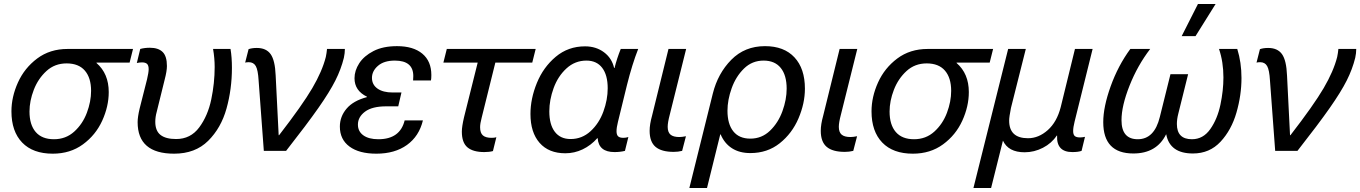

<svg xmlns="http://www.w3.org/2000/svg" viewBox="-20 -752 6780 957"><path d="M461 -440V-438Q522 -385 522 -293Q522 -222 489.5 -150.5Q457 -79 393.5 -32.5Q330 14 243 14Q144 14 90.5 -41.5Q37 -97 37 -197Q37 -269 69.5 -341Q102 -413 165.5 -460.5Q229 -508 317 -508H643L626 -440ZM127 -196Q127 -130 158 -94Q189 -58 249 -58Q308 -58 350 -96Q392 -134 413 -190Q434 -246 434 -299Q434 -364 403 -400Q372 -436 312 -436Q253 -436 211.5 -398Q170 -360 148.5 -304.5Q127 -249 127 -196Z M812 -423Q812 -398 801 -356L761 -194Q754 -169 754 -145Q754 -100 780 -79.5Q806 -59 858 -59Q930 -59 973 -117Q1016 -175 1033 -256.5Q1050 -338 1050 -418Q1050 -462 1042 -508H1129Q1136 -466 1136 -414Q1136 -308 1109 -211Q1082 -114 1017.5 -50Q953 14 848 14Q666 14 666 -143Q666 -169 676 -211L713 -357Q721 -391 721 -407Q721 -426 713 -433.5Q705 -441 688 -441Q676 -441 662 -438L679 -508Q701 -514 727 -514Q769 -514 790.5 -493Q812 -472 812 -423Z M1354 -376 1369 -78H1371Q1487 -228 1536.5 -312.5Q1586 -397 1604 -468Q1608 -487 1610 -508H1699Q1699 -487 1694 -464Q1680 -407 1651.5 -350.5Q1623 -294 1567 -214Q1511 -134 1406 0H1295L1269 -351Q1266 -403 1255 -422.5Q1244 -442 1220 -442Q1210 -442 1202 -440L1219 -507Q1236 -513 1260 -513Q1307 -513 1329 -482Q1351 -451 1354 -376Z M2130 -378Q2130 -360 2128 -351H2039Q2040 -359 2040 -373Q2040 -450 1948 -450Q1894 -450 1864 -424Q1834 -398 1834 -364Q1834 -330 1861.5 -310.5Q1889 -291 1937 -291H1981L1965 -222H1905Q1835 -222 1799.5 -195.5Q1764 -169 1764 -131Q1764 -97 1791 -77.5Q1818 -58 1866 -58Q1974 -58 1997 -152H2088Q2069 -73 2008.5 -29.5Q1948 14 1856 14Q1770 14 1722 -21.5Q1674 -57 1674 -121Q1674 -171 1707.5 -210.5Q1741 -250 1809 -268V-270Q1747 -300 1747 -362Q1747 -400 1770.5 -436.5Q1794 -473 1841.5 -497.5Q1889 -522 1959 -522Q2040 -522 2085 -484.5Q2130 -447 2130 -378Z M2449 -440 2381 -166Q2373 -136 2373 -118Q2373 -89 2387 -77Q2401 -65 2430 -65Q2445 -65 2454 -68L2437 1Q2419 6 2394 6Q2338 6 2310 -17.5Q2282 -41 2282 -96Q2282 -121 2293 -168L2361 -440H2190L2207 -508H2650L2633 -440Z M3041 -413H3043Q3055 -461 3074 -508H3161Q3131 -432 3105 -328L3060 -144Q3053 -116 3053 -98Q3053 -80 3061 -72.5Q3069 -65 3087 -65Q3100 -65 3112 -69L3095 0Q3071 6 3043 6Q2964 6 2959 -63H2957Q2925 -27 2884 -7.5Q2843 12 2798 12Q2715 12 2669.5 -40Q2624 -92 2624 -184Q2624 -260 2656 -338.5Q2688 -417 2750 -469Q2812 -521 2896 -521Q2951 -521 2990.5 -491.5Q3030 -462 3041 -413ZM2718 -197Q2718 -131 2745.5 -95Q2773 -59 2824 -59Q2881 -59 2923.5 -98Q2966 -137 2987.5 -196Q3009 -255 3009 -312Q3009 -378 2981.5 -414Q2954 -450 2903 -450Q2846 -450 2803.5 -411Q2761 -372 2739.5 -313Q2718 -254 2718 -197Z M3308 -120Q3308 -93 3322 -81Q3336 -69 3366 -69Q3379 -69 3399 -73L3380 0Q3360 5 3338 5Q3277 5 3247.5 -20Q3218 -45 3218 -100Q3218 -132 3230 -175L3312 -508H3400L3318 -179Q3308 -141 3308 -120Z M3992 -310Q3992 -237 3960 -162Q3928 -87 3866.5 -38Q3805 11 3720 11Q3666 11 3628.5 -13Q3591 -37 3572 -82H3570L3504 185H3416L3533 -286Q3558 -386 3625 -454Q3692 -522 3793 -522Q3888 -522 3940 -466Q3992 -410 3992 -310ZM3606 -200Q3606 -134 3635 -97.5Q3664 -61 3720 -61Q3777 -61 3818 -100.5Q3859 -140 3880 -198Q3901 -256 3901 -310Q3901 -377 3871.5 -413.5Q3842 -450 3786 -450Q3729 -450 3688.5 -410.5Q3648 -371 3627 -312.5Q3606 -254 3606 -200Z M4161 -120Q4161 -93 4175 -81Q4189 -69 4219 -69Q4232 -69 4252 -73L4233 0Q4213 5 4191 5Q4130 5 4100.5 -20Q4071 -45 4071 -100Q4071 -132 4083 -175L4165 -508H4253L4171 -179Q4161 -141 4161 -120Z M4748 -440V-438Q4809 -385 4809 -293Q4809 -222 4776.5 -150.5Q4744 -79 4680.5 -32.5Q4617 14 4530 14Q4431 14 4377.5 -41.5Q4324 -97 4324 -197Q4324 -269 4356.5 -341Q4389 -413 4452.5 -460.5Q4516 -508 4604 -508H4930L4913 -440ZM4414 -196Q4414 -130 4445 -94Q4476 -58 4536 -58Q4595 -58 4637 -96Q4679 -134 4700 -190Q4721 -246 4721 -299Q4721 -364 4690 -400Q4659 -436 4599 -436Q4540 -436 4498.5 -398Q4457 -360 4435.5 -304.5Q4414 -249 4414 -196Z M5363 -67Q5375 -67 5388 -70L5371 0Q5354 6 5325 6Q5285 6 5266 -14.5Q5247 -35 5249 -76H5247Q5222 -38 5178.5 -15.5Q5135 7 5087 7Q5006 7 4979 -51L4920 185H4832L5005 -508H5093L5019 -214Q5010 -169 5010 -151Q5010 -63 5104 -63Q5157 -63 5202.5 -103.5Q5248 -144 5267 -218L5338 -508H5426L5336 -145Q5329 -117 5329 -99Q5329 -81 5337 -74Q5345 -67 5363 -67Z M6168 -363Q6168 -278 6143 -191Q6118 -104 6063.5 -45.5Q6009 13 5926 13Q5811 13 5793 -82H5792Q5745 13 5629 13Q5479 13 5479 -143Q5479 -219 5516 -322Q5553 -425 5614 -508H5713Q5650 -426 5610 -325Q5570 -224 5570 -153Q5570 -58 5651 -58Q5734 -58 5761 -169L5814 -382H5902L5853 -185Q5846 -158 5846 -134Q5846 -58 5921 -58Q5977 -58 6012.5 -108.5Q6048 -159 6063 -230Q6078 -301 6078 -366Q6078 -443 6056 -508H6147Q6168 -441 6168 -363ZM5870 -572 5951 -732H6039L5939 -572Z M6395 -376 6410 -78H6412Q6528 -228 6577.5 -312.5Q6627 -397 6645 -468Q6649 -487 6651 -508H6740Q6740 -487 6735 -464Q6721 -407 6692.5 -350.5Q6664 -294 6608 -214Q6552 -134 6447 0H6336L6310 -351Q6307 -403 6296 -422.5Q6285 -442 6261 -442Q6251 -442 6243 -440L6260 -507Q6277 -513 6301 -513Q6348 -513 6370 -482Q6392 -451 6395 -376Z"/></svg>

Font: CST
Style: Italic
Weight: 400
Italic angle: -14°
Version: Version 1.00